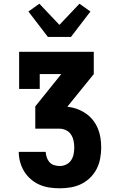

<svg xmlns="http://www.w3.org/2000/svg" viewBox="-20 -1014 640 1034"><path d="M302 0Q274 0 246.5 -4Q219 -8 193.5 -19Q168 -30 146.5 -48.5Q125 -67 110.5 -90.5Q96 -114 88.5 -141Q81 -168 81 -196H226Q227 -181 232 -166Q237 -151 247 -140Q257 -129 272 -124.5Q287 -120 302 -120Q320 -120 336.5 -128Q353 -136 363 -151Q373 -166 376.5 -184Q380 -202 380 -220Q380 -238 376 -256.5Q372 -275 362 -290Q352 -305 335 -313Q318 -321 300 -321H170V-441L310 -615H194V-535H83V-735H485V-615L344 -441V-439Q371 -436 395.5 -427Q420 -418 442 -403Q464 -388 480.5 -367Q497 -346 507 -322Q517 -298 521 -272Q525 -246 525 -219Q525 -190 519.5 -160.5Q514 -131 500.5 -104.5Q487 -78 465.5 -57Q444 -36 417.5 -23Q391 -10 361.5 -5Q332 0 302 0ZM238 -815 133 -952 192 -994 300 -880 408 -994 467 -952 362 -815Z"/></svg>

Font: Iosevka Etoile Heavy
Style: Regular
Weight: 900
Designer: Belleve Invis
Foundry: Belleve Invis
Version: Version 22.1.2; ttfautohint (v1.8.4)